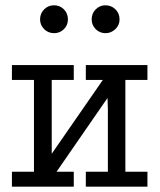

<svg xmlns="http://www.w3.org/2000/svg" viewBox="-20 -703 601 723"><path d="M24.9 0V-56.2H107.9V-401.9H24.9V-458H257.8V-401.9H174.8V-124L367.2 -401.9H303.2V-458H535.2V-401.9H452.1V-56.2H535.2V0H303.2V-56.2H386.2V-293L384.8 -334L192.9 -56.2H257.8V0ZM130.9 -629.9Q130.9 -652.8 146.5 -668Q162.1 -683.1 183.1 -683.1Q205.1 -683.1 220.5 -668Q235.8 -652.8 235.8 -629.9Q235.8 -607.9 220.5 -593Q205.1 -578.1 184.1 -578.1Q161.1 -578.1 146 -593.5Q130.9 -608.9 130.9 -629.9ZM325.2 -629.9Q325.2 -652.8 340.6 -668Q356 -683.1 377 -683.1Q398.9 -683.1 414.6 -668Q430.2 -652.8 430.2 -629.9Q430.2 -607.9 414.1 -593Q397.9 -578.1 377.9 -578.1Q355 -578.1 340.1 -593.5Q325.2 -608.9 325.2 -629.9Z"/></svg>

Font: CMU Concrete
Style: Roman
Weight: 500
Version: Version 0.7.0